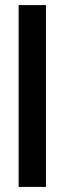

<svg xmlns="http://www.w3.org/2000/svg" viewBox="-20 -732 262 752"><path d="M160 -712V0H53V-712Z"/></svg>

Font: Ekushey Amar Bangla
Style: Bold
Weight: 700
Designer: Al Mamun Sumon
Foundry: Al Mamun Sumon
Version: Version 1.0